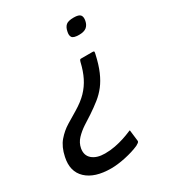

<svg xmlns="http://www.w3.org/2000/svg" viewBox="-177 -586 796 876"><g transform="rotate(-30 221.0 -148.0)"><path d="M343 -310Q350 -310 350.5 -306.5Q351 -303 349 -295Q338 -245 323 -210.5Q308 -176 289 -151.5Q270 -127 245.5 -107.5Q221 -88 191 -68Q170 -55 145 -38.5Q120 -22 101 -2Q82 18 77 45Q71 80 94.5 100Q118 120 161 120Q189 120 214.5 115Q240 110 261.5 103Q283 96 297 90Q306 86 309 85Q312 84 312 93L318 143Q319 149 313 153.5Q307 158 301 161Q269 175 227 184Q185 193 151 193Q65 193 22 152.5Q-21 112 -6 42Q4 -6 28.5 -34.5Q53 -63 83.5 -81.5Q114 -100 141 -116Q181 -140 205.5 -165.5Q230 -191 246 -223Q262 -255 272 -298Q274 -305 276 -307.5Q278 -310 281 -310ZM385 -449Q381 -429 368 -418.5Q355 -408 329 -408Q300 -408 292.5 -418.5Q285 -429 290 -449Q294 -469 305.5 -479Q317 -489 346 -489Q373 -489 381 -479Q389 -469 385 -449Z"/></g></svg>

Font: Glory Thin Medium
Style: Italic
Weight: 500
Italic angle: -12°
Version: Version 1.011